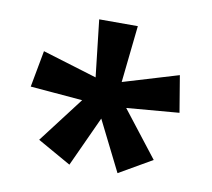

<svg xmlns="http://www.w3.org/2000/svg" viewBox="-57 -824 616 558"><g transform="rotate(10 251.0 -545.5)"><path d="M307 -761H193L212 -593L51 -642L31 -534L185 -521L82 -386L181 -330L249 -478L323 -330L420 -386L315 -521L470 -534L452 -642L289 -593Z"/></g></svg>

Font: Noto Sans Myanmar UI SemiCondensed SemiBold
Style: Regular
Weight: 600
Width: 4
Designer: Monotype Design Team
Foundry: Monotype Imaging Inc.
Version: Version 2.103